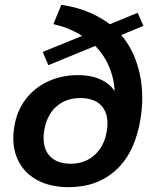

<svg xmlns="http://www.w3.org/2000/svg" viewBox="-20 -765 639 795"><path d="M265 10Q186 10 131 -21Q76 -52 51.5 -108.5Q27 -165 39 -239Q49 -305 86 -353.5Q123 -402 179 -428Q235 -454 304 -454Q375 -454 422 -421.5Q469 -389 479 -318H451Q463 -395 441 -464Q419 -533 366 -583H394L180 -495L157 -550L334 -622L332 -608Q304 -628 271 -642.5Q238 -657 201 -665L234 -745Q302 -735 354.5 -711.5Q407 -688 446 -656L421 -659L550 -712L574 -658L468 -614L471 -632Q514 -586 537.5 -528Q561 -470 567 -405.5Q573 -341 562 -274Q540 -135 462 -62.5Q384 10 265 10ZM273 -87Q332 -87 372 -123.5Q412 -160 422 -221Q433 -286 404 -322.5Q375 -359 313 -359Q253 -359 213.5 -324Q174 -289 163 -225Q153 -159 182.5 -123Q212 -87 273 -87Z"/></svg>

Font: Mulish ExtraLight
Style: Bold Italic
Weight: 700
Italic angle: -9°
Version: Version 3.603